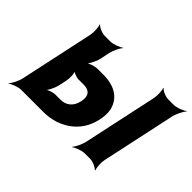

<svg xmlns="http://www.w3.org/2000/svg" viewBox="-114 -785 1043 1043"><g transform="rotate(45 407.5 -264.0)"><path d="M282 -424 293 -478C298 -502 316 -539 328 -552V-554C313 -542 275 -528 252 -528H213C190 -528 158 -542 149 -554L147 -552C153 -539 156 -502 151 -478L59 -50C54 -26 35 11 23 24V26C38 14 75 0 96 0H268C300 0 329 -5 357 -14C427 -38 491 -91 512 -186C518 -214 520 -240 516 -263C502 -334 445 -374 354 -374H311C290 -374 253 -363 240 -350L241 -348C257 -360 277 -400 282 -424ZM687 -50 779 -478C784 -502 803 -539 815 -552L814 -554C799 -542 762 -528 739 -528H700C677 -528 646 -542 637 -554L635 -552C641 -539 643 -502 638 -478L546 -50C541 -26 523 11 511 24V26C526 14 563 0 586 0H625C648 0 679 14 688 26L691 24C685 11 682 -26 687 -50ZM371 -186C360 -136 326 -113 286 -113H247C228 -113 195 -102 183 -89L185 -87C201 -99 220 -139 225 -163L235 -210C240 -234 238 -274 228 -286L225 -284C231 -271 260 -260 279 -260H318C360 -260 382 -237 371 -186Z"/></g></svg>

Font: Asimov
Style: EdgeExtremeIt
Weight: 500
Designer: Google
Version: Version 2.000980: 2014